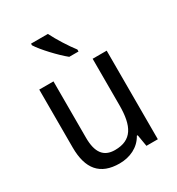

<svg xmlns="http://www.w3.org/2000/svg" viewBox="-184 -881 927 1006"><g transform="rotate(-30 279.5 -378.0)"><path d="M258 -766H156V-756C180 -717 251 -641 295 -606H351V-618C322 -655 280 -721 258 -766ZM481 -536H396V-255C396 -129 361 -63 259 -63C191 -63 159 -106 159 -195V-536H73V-186C73 -56 128 10 245 10C307 10 365 -16 395 -71H400L412 0H481Z"/></g></svg>

Font: Noto Sans Lao Looped SemiCondensed
Style: Regular
Weight: 400
Width: 4
Designer: Mark Frömberg, Ben Mitchell
Foundry: The Fontpad Ltd
Version: Version 1.002